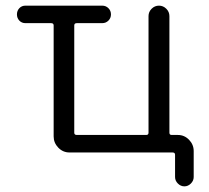

<svg xmlns="http://www.w3.org/2000/svg" viewBox="-20 -540 741 680"><path d="M610 -62Q633 -62 649.5 -45Q666 -28 666 -5V87Q666 100 656 110Q646 120 633 120Q620 120 610 110Q600 100 600 87V8Q600 0 591 0H226Q203 0 186.5 -17Q170 -34 170 -57V-450Q170 -458 161 -458H70Q57 -458 48.5 -467Q40 -476 40 -489Q40 -502 48.5 -511Q57 -520 70 -520H342Q355 -520 364 -511Q373 -502 373 -489Q373 -476 364 -467Q355 -458 342 -458H252Q243 -458 243 -450V-70Q243 -62 252 -62H498Q506 -62 506 -70V-483Q506 -498 517 -509Q528 -520 543 -520Q558 -520 569 -509Q580 -498 580 -483V-70Q580 -62 588 -62Z"/></svg>

Font: Rounded Mplus 1c
Style: Regular
Weight: 400
Version: Version 1.059.20150529